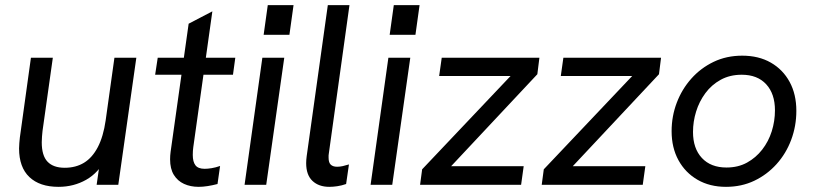

<svg xmlns="http://www.w3.org/2000/svg" viewBox="-20 -717 3157 745"><path d="M207 8Q134 8 94 -30Q54 -68 54 -141Q54 -152 55 -162Q56 -172 57 -183L100 -493H185L145 -209Q144 -197 143 -187.5Q142 -178 142 -165Q142 -113 164.5 -89.5Q187 -66 231 -66Q274 -66 306 -85.5Q338 -105 359.5 -146Q381 -187 390 -250L424 -493H509L439 0H355L370 -105L391 -103Q363 -47 314.5 -19.5Q266 8 207 8Z M751 8Q719 8 694 -3.5Q669 -15 654.5 -38.5Q640 -62 640 -99Q640 -106 640.5 -113.5Q641 -121 642 -128L712 -625L804 -673L730 -146Q729 -139 728.5 -131.5Q728 -124 728 -116Q728 -89 738.5 -75.5Q749 -62 774 -62Q786 -62 801.5 -64.5Q817 -67 834 -73L824 -3Q805 2 786 5Q767 8 751 8ZM582 -427 592 -493H893L884 -427Z M929 0 998 -493H1083L1013 0ZM1003 -582 1019 -697H1119L1103 -582Z M1258 8Q1217 8 1192.5 -15Q1168 -38 1168 -84Q1168 -90 1168.5 -97Q1169 -104 1170 -111L1252 -697H1336L1256 -122Q1255 -118 1255 -114Q1255 -110 1255 -105Q1255 -86 1263.5 -78Q1272 -70 1288 -70Q1299 -70 1310 -72.5Q1321 -75 1334 -79L1323 -3Q1306 3 1289 5.5Q1272 8 1258 8Z M1418 0 1487 -493H1572L1502 0ZM1492 -582 1508 -697H1608L1592 -582Z M1610 0 1618 -60 1979 -441 1985 -422H1684L1694 -493H2073L2065 -429L1706 -46L1701 -72H2012L2002 0Z M2082 0 2090 -60 2451 -441 2457 -422H2156L2166 -493H2545L2537 -429L2178 -46L2173 -72H2484L2474 0Z M2797 8Q2734 8 2686.5 -19.5Q2639 -47 2612.5 -95.5Q2586 -144 2586 -208Q2586 -266 2606 -318.5Q2626 -371 2662.5 -412Q2699 -453 2749 -477Q2799 -501 2860 -501Q2924 -501 2971 -474Q3018 -447 3044 -399Q3070 -351 3070 -287Q3070 -228 3050 -174.5Q3030 -121 2993 -80Q2956 -39 2906.5 -15.5Q2857 8 2797 8ZM2799 -67Q2844 -67 2878.5 -86Q2913 -105 2937.5 -136.5Q2962 -168 2974.5 -207.5Q2987 -247 2987 -289Q2987 -353 2953 -390Q2919 -427 2858 -427Q2812 -427 2776.5 -407.5Q2741 -388 2717 -355.5Q2693 -323 2681 -284Q2669 -245 2669 -205Q2669 -141 2703.5 -104Q2738 -67 2799 -67Z"/></svg>

Font: Hanken Grotesk
Style: Italic
Weight: 400
Italic angle: -8°
Designer: Alfredo Marco Pradil
Foundry: Hanken Design Co.
Version: Version 3.013